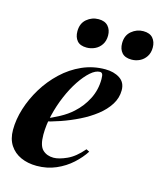

<svg xmlns="http://www.w3.org/2000/svg" viewBox="-115 -844 791 942"><g transform="rotate(15 280.5 -373.0)"><path d="M131 -217Q172 -233 209 -253Q246 -273 272 -297Q311 -332 334.5 -378.5Q358 -425 358 -479Q358 -499 354 -505.5Q350 -512 342 -512Q320 -512 294.5 -489.5Q269 -467 244 -429.5Q219 -392 198.5 -344Q178 -296 165.5 -244Q153 -192 153 -143Q153 -87 174.5 -66.5Q196 -46 230 -46Q257 -46 297 -64Q337 -82 376 -128L392 -120Q371 -87 337 -56Q303 -25 258 -5.5Q213 14 160 14Q115 14 79.5 -2Q44 -18 23.5 -49.5Q3 -81 3 -127Q3 -180 20.5 -236Q38 -292 70 -344.5Q102 -397 147 -439.5Q192 -482 247 -506.5Q302 -531 364 -531Q408 -531 438 -511.5Q468 -492 468 -452Q468 -413 446.5 -379Q425 -345 389 -317Q353 -289 308.5 -267Q264 -245 217.5 -229Q171 -213 130 -204ZM183 -676Q183 -716 209 -738Q235 -760 269 -760Q301 -760 317.5 -741.5Q334 -723 334 -694Q334 -667 321.5 -648Q309 -629 289 -619.5Q269 -610 247 -610Q214 -610 198.5 -628Q183 -646 183 -676ZM410 -676Q410 -716 436.5 -738Q463 -760 496 -760Q529 -760 545 -741.5Q561 -723 561 -694Q561 -667 548.5 -648Q536 -629 516.5 -619.5Q497 -610 475 -610Q442 -610 426 -628Q410 -646 410 -676Z"/></g></svg>

Font: Playfair Display
Style: Bold Italic
Weight: 700
Italic angle: -14°
Designer: Claus Eggers Sørensen
Foundry: Claus Eggers Sørensen
Version: Version 1.203